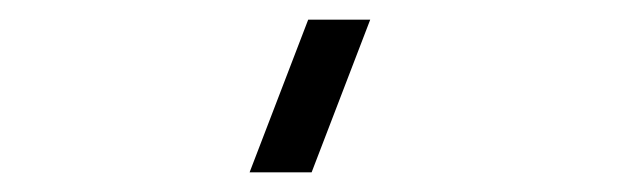

<svg xmlns="http://www.w3.org/2000/svg" viewBox="-20 -740 640 195"><path d="M356 -720 296.5 -565H233.5L293 -720Z"/></svg>

Font: CCSD_manrope
Style: Regular
Weight: 400
Designer: Mikhail Sharanda
Foundry: Mikhail Sharanda
Version: Version 4.503